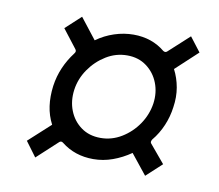

<svg xmlns="http://www.w3.org/2000/svg" viewBox="-55 -635 618 543"><g transform="rotate(10 253.5 -363.5)"><path d="M78 -156 46.5 -198.5 109 -255.5Q96.5 -279.5 92.8 -306.2Q89 -333 93 -364Q97 -392.5 108 -417.8Q119 -443 135.5 -464.5Q139 -469 138.8 -472Q138.5 -475 136.5 -477.5L95.5 -530.5L139.5 -571L186 -511.5Q209.5 -528.5 237 -537.5Q264.5 -546.5 292 -546.5Q345 -546.5 382.5 -515.5Q389 -511.5 394 -516.5L452.5 -570L484 -529L421 -470.5Q433 -447.5 437.8 -420.5Q442.5 -393.5 438 -364Q434.5 -336.5 423.5 -310.5Q412.5 -284.5 395 -263.5Q390.5 -256 394 -252L437.5 -200L393 -159L347 -216.5Q322.5 -199.5 295.5 -189.8Q268.5 -180 240 -180Q187 -180 148.5 -210.5Q142 -216 136 -209.5ZM250 -242.5Q282 -242.5 310 -259.5Q338 -276.5 356.8 -304Q375.5 -331.5 380.5 -364Q385 -396 374.2 -423.5Q363.5 -451 340.2 -468.2Q317 -485.5 284.5 -485.5Q252 -485.5 224 -468.2Q196 -451 177 -423.5Q158 -396 153.5 -364Q149 -331.5 159.8 -304Q170.5 -276.5 193.8 -259.5Q217 -242.5 250 -242.5Z"/></g></svg>

Font: Public Sans Thin Light
Style: Italic
Weight: 300
Italic angle: -8°
Version: Version 2.001